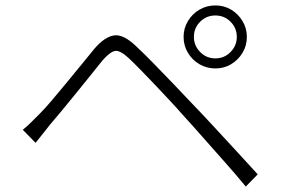

<svg xmlns="http://www.w3.org/2000/svg" viewBox="-20 -729 1040 707"><path d="M694 -593Q694 -561 717 -537.5Q740 -514 773 -514Q806 -514 829 -537.5Q852 -561 852 -593Q852 -626 829 -649Q806 -672 773 -672Q740 -672 717 -649Q694 -626 694 -593ZM656 -593Q656 -625 672 -651.5Q688 -678 714.5 -693.5Q741 -709 773 -709Q805 -709 831 -693.5Q857 -678 873 -651.5Q889 -625 889 -593Q889 -561 873 -534.5Q857 -508 831 -492.5Q805 -477 773 -477Q741 -477 714.5 -492.5Q688 -508 672 -534.5Q656 -561 656 -593ZM64 -251Q82 -266 96 -280Q110 -294 127 -311Q146 -330 171 -359.5Q196 -389 224 -423Q252 -457 279 -490Q306 -523 328 -550Q365 -593 399.5 -598.5Q434 -604 481 -559Q509 -533 546 -495Q583 -457 620.5 -418Q658 -379 686 -349Q720 -314 762 -268.5Q804 -223 847.5 -176Q891 -129 929 -87L885 -42Q849 -86 807.5 -132.5Q766 -179 726.5 -224Q687 -269 653 -306Q632 -330 605 -359Q578 -388 550 -417.5Q522 -447 497 -472.5Q472 -498 455 -514Q423 -544 404.5 -541.5Q386 -539 357 -506Q338 -482 312.5 -450.5Q287 -419 260 -385.5Q233 -352 208 -322Q183 -292 165 -271Q151 -254 136.5 -235Q122 -216 111 -203Z"/></svg>

Font: Noto Sans SC Thin Light
Style: Regular
Weight: 300
Version: Version 2.004-H2;hotconv 1.0.118;makeotfexe 2.5.65603